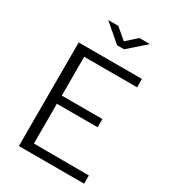

<svg xmlns="http://www.w3.org/2000/svg" viewBox="-224 -1073 1069 1191"><g transform="rotate(30 310.5 -477.0)"><path d="M416 -954 343 -888 265 -954H193L319 -846H369L492 -954ZM104 0H571V-59L177 -60V-345H469V-404H178V-682H557V-742H104Z"/></g></svg>

Font: 18Franklin Light
Style: Regular
Weight: 300
Designer: Pablo Impallari, Rodrigo Fuenzalida (Modified by Dan O. Williams)
Version: Version 0.025;PS 000.025;hotconv 1.0.88;makeotf.lib2.5.64775